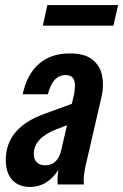

<svg xmlns="http://www.w3.org/2000/svg" viewBox="-20 -732 489 762"><path d="M99 10Q54 10 28.5 -18Q3 -46 3 -97Q3 -225 156 -280L265 -320L274 -358Q277 -374 277.5 -391.5Q278 -409 270 -421.5Q262 -434 240 -434Q189 -434 170 -358H70Q87 -437 134.5 -478.5Q182 -520 257 -520Q317 -520 347.5 -495Q378 -470 385.5 -430.5Q393 -391 383 -348L319 -71Q315 -52 313 -35Q311 -18 313 0H209Q208 -13 208.5 -27.5Q209 -42 212 -58Q168 10 99 10ZM114 -121Q114 -100 126 -88Q138 -76 160 -76Q205 -76 221 -128L246 -235L204 -219Q114 -184 114 -121ZM150 -630 168 -712H449L430 -630Z"/></svg>

Font: Instrument Sans Condensed SemiBold Italic
Style: Regular
Weight: 600
Width: 3
Italic angle: -13°
Designer: Rodrigo Fuenzalida
Foundry: fragTYPE
Version: Version 1.000; ttfautohint (v1.8.4.7-5d5b);gftools[0.9.28]